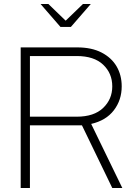

<svg xmlns="http://www.w3.org/2000/svg" viewBox="-20 -936 669 956"><path d="M83 0V-700H365Q436 -700 485.5 -674.5Q535 -649 560.5 -605.5Q586 -562 586 -506Q586 -438 547 -387Q508 -336 434 -319L589 0H539L388 -312H129V0ZM129 -355H362Q448 -355 493.5 -398.5Q539 -442 539 -506Q539 -571 493.5 -614Q448 -657 362 -657H129ZM221 -916 307 -833 393 -916H432L333 -802H281L182 -916Z"/></svg>

Font: Red Hat Display
Style: Regular
Weight: 300
Designer: Pentagram, MCKL
Foundry: Pentagram, MCKL
Version: Version 1.023